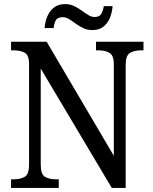

<svg xmlns="http://www.w3.org/2000/svg" viewBox="-20 -918 746 938"><path d="M34 0V-42H47Q79 -42 100.5 -54Q122 -66 122 -114V-604Q122 -649 100.5 -660.5Q79 -672 48 -672H34V-714H208L536 -157V-604Q536 -648 514.5 -660Q493 -672 463 -672H449V-714H681V-672H668Q636 -672 615 -659.5Q594 -647 594 -600V0H526L179 -583V-114Q179 -66 200 -54Q221 -42 253 -42H267V0ZM432 -771Q407 -771 387 -780.5Q367 -790 350 -802.5Q333 -815 317.5 -824.5Q302 -834 287 -834Q260 -834 252 -817.5Q244 -801 242 -781H198Q200 -811 211 -837.5Q222 -864 243.5 -881Q265 -898 298 -898Q322 -898 342 -888.5Q362 -879 379 -866.5Q396 -854 411.5 -844.5Q427 -835 442 -835Q467 -835 475.5 -851.5Q484 -868 487 -888H530Q528 -858 517 -831Q506 -804 485 -787.5Q464 -771 432 -771Z"/></svg>

Font: Noto Serif Sinhala SemiCondensed
Style: Regular
Weight: 400
Width: 4
Designer: Jelle Bosma - Monotype Design Team
Foundry: Monotype Imaging Inc.
Version: Version 2.007; ttfautohint (v1.8.4.7-5d5b)